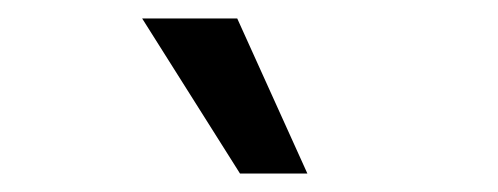

<svg xmlns="http://www.w3.org/2000/svg" viewBox="-20 -828 540 208"><path d="M240 -640H313L237 -808H134Z"/></svg>

Font: Noto Sans Mono CJK SC
Style: Regular
Weight: 400
Designer: Ryoko NISHIZUKA 西塚涼子 (kana, bopomofo & ideographs); Paul D. Hunt (Latin, Greek & Cyrillic); Sandoll Communications 산돌커뮤니
Foundry: Adobe
Version: Version 2.004;hotconv 1.0.118;makeotfexe 2.5.65603